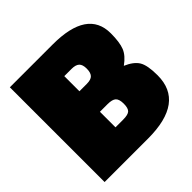

<svg xmlns="http://www.w3.org/2000/svg" viewBox="-176 -815 960 960"><g transform="rotate(-45 303.5 -335.0)"><path d="M30 -670H333Q578 -670 578 -504Q578 -441 564.5 -407Q551 -373 509 -343Q558 -322 576.5 -291.5Q595 -261 595 -190Q595 0 337 0H30ZM316 -265H262V-155H316Q351 -155 363 -166.5Q375 -178 375 -209.5Q375 -241 362 -253Q349 -265 316 -265ZM313 -517H262V-410H314Q344 -410 356 -423Q368 -436 368 -464.5Q368 -493 355 -505Q342 -517 313 -517Z"/></g></svg>

Font: Titillium Web Black
Style: Regular
Weight: 900
Version: Version 1.002;PS 35.000;hotconv 1.0.70;makeotf.lib2.5.55311